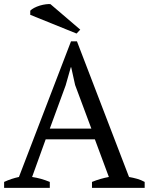

<svg xmlns="http://www.w3.org/2000/svg" viewBox="-20 -913 723 933"><path d="M225 -893C214 -894 194 -892 174 -886C154 -880 135 -870 127 -861V-841L352 -750L370 -769ZM222 -29C193 -41 164 -49 136 -53L202 -236H441L509 -53C482 -48 454 -40 427 -29V0H683V-29C660 -42 634 -48 607 -53L354 -712H325L72 -53C48 -48 24 -40 0 -29V0H222ZM299 -498 324 -586H326L345 -500L424 -288H222Z"/></svg>

Font: PT Serif
Style: Regular
Weight: 400
Designer: A.Korolkova, O.Umpeleva, V.Yefimov
Foundry: ParaType Ltd
Version: Version 1.000;PS 001.000;hotconv 1.0.88;makeotf.lib2.5.64775